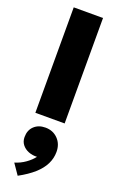

<svg xmlns="http://www.w3.org/2000/svg" viewBox="-210 -767 746 1232"><g transform="rotate(20 162.5 -151.0)"><path d="M62.5 0V-720H262.5V0ZM94 418.5 44.5 346.5Q84.5 334.5 117 311.2Q149.5 288 169 262Q137.5 263.5 110.5 252.8Q83.5 242 67 220.8Q50.5 199.5 50.5 170Q50.5 122.5 80 94.8Q109.5 67 156.5 67Q208.5 67 242.2 101.5Q276 136 276 190Q276 233.5 256.5 273Q237 312.5 196.8 348.5Q156.5 384.5 94 418.5Z"/></g></svg>

Font: Geologica Cursive Black
Style: Regular
Weight: 900
Designer: Sindre Bremnes, Frode Helland
Foundry: Monokrom Skriftforlag AS
Version: Version 1.010;gftools[0.9.28]